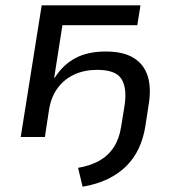

<svg xmlns="http://www.w3.org/2000/svg" viewBox="-20 -516 661 723"><path d="M291 187 274 116Q320 108 353.5 89.5Q387 71 408 39Q429 7 436 -38L449 -118Q459 -184 437.5 -218.5Q416 -253 346 -253Q298 -253 260 -235.5Q222 -218 197.5 -185Q173 -152 165 -105L149 0H58L137 -496H509L497 -421H215L184 -223H186Q217 -272 263.5 -297Q310 -322 378 -322Q445 -322 484 -297.5Q523 -273 536.5 -228.5Q550 -184 540 -123L527 -39Q520 5 502.5 42.5Q485 80 456 109Q427 138 386 158Q345 178 291 187Z"/></svg>

Font: Nunito Sans 7pt
Style: Italic
Weight: 400
Italic angle: -9°
Designer: Vernon Adams
Foundry: Vernon Adams
Version: Version 3.101;gftools[0.9.27]